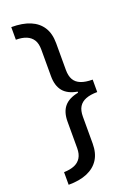

<svg xmlns="http://www.w3.org/2000/svg" viewBox="-164 -778 701 1000"><g transform="rotate(-20 186.5 -278.0)"><path d="M35 89Q70 88 93.5 78Q117 68 129.5 47.5Q142 27 142 -5V-152Q142 -205 167 -235Q192 -265 245 -275V-281Q192 -290 167 -320.5Q142 -351 142 -404V-551Q142 -585 129.5 -605Q117 -625 93.5 -635Q70 -645 35 -645V-715Q97 -715 139 -697.5Q181 -680 203.5 -645Q226 -610 226 -556V-408Q226 -375 238 -354Q250 -333 275.5 -323Q301 -313 340 -313V-244Q302 -244 276.5 -234Q251 -224 238.5 -203.5Q226 -183 226 -149V0Q226 53 203.5 88Q181 123 138.5 141Q96 159 35 159Z"/></g></svg>

Font: Noto Sans Thai SemiCondensed
Style: Regular
Weight: 400
Width: 4
Designer: Monotype Design Team
Foundry: Monotype Imaging Inc.
Version: Version 2.001